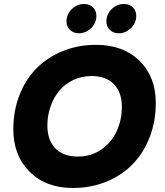

<svg xmlns="http://www.w3.org/2000/svg" viewBox="-20 -937 826 964"><path d="M762.2 -419.9Q762.2 -327.6 731.4 -248.3Q700.7 -168.9 646.2 -112.8Q591.8 -56.6 513.9 -24.9Q436 6.8 345.2 6.8Q210.4 6.8 128.7 -74.7Q46.9 -156.2 46.9 -288.1Q46.9 -380.4 77.6 -459.2Q108.4 -538.1 162.8 -593.5Q217.3 -648.9 294.7 -680.4Q372.1 -711.9 461.9 -711.9Q598.6 -711.9 680.4 -631.6Q762.2 -551.3 762.2 -419.9ZM217.8 -306.2Q217.8 -233.9 257.8 -192.4Q297.9 -150.9 371.1 -150.9Q437 -150.9 488 -185.8Q539.1 -220.7 565.4 -277.3Q591.8 -334 591.8 -400.9Q591.8 -473.1 552 -514.2Q512.2 -555.2 439.9 -555.2Q389.6 -555.2 347.4 -535.2Q305.2 -515.1 277.1 -481Q249 -446.8 233.4 -401.6Q217.8 -356.4 217.8 -306.2ZM376 -770Q348.6 -770 331.3 -786.9Q314 -803.7 314 -830.1Q314 -865.7 340.6 -891.4Q367.2 -917 401.9 -917Q429.7 -917 446.8 -900.1Q463.9 -883.3 463.9 -856.9Q463.9 -821.3 437.3 -795.7Q410.6 -770 376 -770ZM576.2 -770Q548.8 -770 531.5 -786.9Q514.2 -803.7 514.2 -830.1Q514.2 -865.7 540.8 -891.4Q567.4 -917 602.1 -917Q629.9 -917 647 -900.1Q664.1 -883.3 664.1 -856.9Q664.1 -821.3 637.5 -795.7Q610.8 -770 576.2 -770Z"/></svg>

Font: SVN-Poppins
Style: Bold Italic
Weight: 700
Italic angle: -10°
Designer: Ninad Kale (Devanagari), Jonny Pinhorn (Latin)
Foundry: Indian Type Foundry
Version: Version 3.002 2017